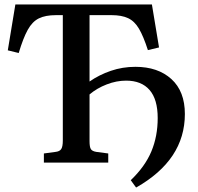

<svg xmlns="http://www.w3.org/2000/svg" viewBox="-20 -730 891 862"><path d="M591 112 567 79Q631 18 659.5 -50Q688 -118 688 -200Q688 -284 651.5 -326Q615 -368 546 -368Q503 -368 459 -351Q415 -334 382 -306V-96Q382 -70 388 -60.5Q394 -51 413 -48L466 -41V0H177V-41L229 -48Q248 -50 255 -61Q262 -72 262 -99V-662H231Q184 -662 154.5 -647.5Q125 -633 104.5 -596Q84 -559 64 -492L15 -504L49 -710H662L694 -517L644 -505Q624 -567 604 -601Q584 -635 555 -648.5Q526 -662 481 -662H382V-364Q425 -394 477.5 -412Q530 -430 588 -430Q689 -430 749.5 -375Q810 -320 810 -218Q810 -12 591 112Z"/></svg>

Font: Literata 36pt Medium
Style: Regular
Weight: 500
Designer: Latin by Veronika Burian and Jose Scaglione. Greek by Irene Vlachou. Cyrillic by Vera Evstafieva.
Foundry: TypeTogether
Version: Version 3.002